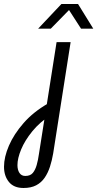

<svg xmlns="http://www.w3.org/2000/svg" viewBox="-94 -720 485 957"><path d="M23 217Q-25 217 -49.5 187Q-74 157 -74 111Q-74 63 -49.5 6Q-25 -51 23.5 -106.5Q72 -162 145 -204L161 -148Q104 -111 67 -65.5Q30 -20 11.5 24.5Q-7 69 -7 103Q-7 127 3 142Q13 157 32 157Q57 157 69.5 142Q82 127 89 102Q96 77 100 48L132 -155L136 -179L188 -510H258L171 45Q165 80 155 111Q145 142 128.5 166Q112 190 86.5 203.5Q61 217 23 217ZM96 -577 212 -700H295L371 -577H310L250 -670L159 -577Z"/></svg>

Font: MuseoModerno Thin Light
Style: Italic
Weight: 300
Italic angle: -9°
Version: Version 1.003